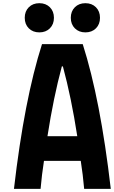

<svg xmlns="http://www.w3.org/2000/svg" viewBox="-20 -1196 722 1216"><path d="M454.1 -1150.1Q479.8 -1175.8 520.8 -1175.8Q561.8 -1175.8 587.6 -1150.1Q613.3 -1124.3 613.3 -1083.3Q613.3 -1042.3 587.6 -1016.6Q561.8 -990.9 520.8 -990.9Q479.8 -990.9 454.1 -1016.6Q428.4 -1042.3 428.4 -1083.3Q428.4 -1124.3 454.1 -1150.1ZM162.4 -1150.1Q188.2 -1175.8 229.2 -1175.8Q270.2 -1175.8 295.9 -1150.1Q321.6 -1124.3 321.6 -1083.3Q321.6 -1042.3 295.9 -1016.6Q270.2 -990.9 229.2 -990.9Q188.2 -990.9 162.4 -1016.6Q136.7 -1042.3 136.7 -1083.3Q136.7 -1124.3 162.4 -1150.1ZM469.4 -333.3Q431.6 -578.8 378.3 -775.4H371.7Q319 -580.7 280.6 -333.3ZM246.1 -916.7H503.9Q615.9 -566.4 681.6 0H513Q505.2 -89.8 491.5 -177.1H258.5Q244.8 -89.8 237 0H68.4Q134.1 -566.4 246.1 -916.7Z"/></svg>

Font: Monoid
Style: Bold
Weight: 700
Width: 4
Designer: Andreas Larsen (@larsenwork)
Version: Version 0.61